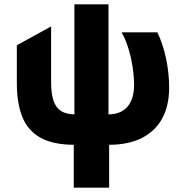

<svg xmlns="http://www.w3.org/2000/svg" viewBox="-20 -660 849 890"><path d="M321.9 210V11.2Q222.9 10.4 165.3 -22.9Q107.8 -56.2 82.9 -119.6Q58.1 -182.9 58.1 -273.2V-450.2L216.9 -537.5V-279.8Q216.9 -224.5 228.5 -191.9Q240.1 -159.4 263.9 -144.9Q287.8 -130.5 324.9 -129.8V-640H482.9V-129.8Q512.1 -129.9 534.3 -139.2Q556.5 -148.6 571.4 -166.1Q586.2 -183.6 593.8 -208.8Q601.4 -233.9 601.4 -265.1Q601.4 -308.2 594.1 -353.1Q586.9 -398 574 -439.1Q561.1 -480.1 543.6 -510H709.4Q735.2 -457 749.7 -389Q764.1 -321 764.1 -254.2Q764.1 -170.2 731.9 -111Q699.6 -51.8 637.6 -20.4Q575.5 10.9 485.9 11.2V210Z"/></svg>

Font: Geologica-Sharp
Style: Regular
Weight: 100
Designer: Sindre Bremnes, Frode Helland
Foundry: Monokrom Skriftforlag AS
Version: Version 1.010;gftools[0.9.28]